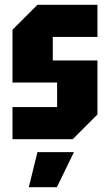

<svg xmlns="http://www.w3.org/2000/svg" viewBox="-20 -580 458 800"><path d="M32 0V-134H218V-236H32V-456L136 -560H386V-426H200V-328H386V-103L283 0ZM100 200 136 54H288L217 200Z"/></svg>

Font: Tektur Condensed
Style: Bold
Weight: 700
Width: 3
Designer: Adam Jagosz
Foundry: Adam Jagosz
Version: Version 1.005;gftools[0.9.30]